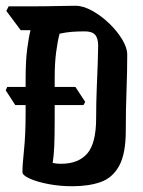

<svg xmlns="http://www.w3.org/2000/svg" viewBox="-26 -661 497 667"><path d="M225 -14Q182 -14 142.5 -21.5Q103 -29 77.5 -40.5Q52 -52 52 -63Q52 -89 57.5 -141Q63 -193 63 -271V-296H27L-6 -347L-1 -359H63V-384Q63 -450 68.5 -491.5Q74 -533 80 -556H46L-4 -623L4 -639H88Q132 -639 171 -640Q210 -641 236 -641Q263 -641 294.5 -623.5Q326 -606 353.5 -579.5Q381 -553 398.5 -524Q416 -495 416 -471Q416 -410 413.5 -346Q411 -282 411 -208Q411 -127 388 -85Q365 -43 323.5 -28.5Q282 -14 225 -14ZM269 -552Q245 -552 224.5 -550.5Q204 -549 181 -544Q174 -518 169 -479.5Q164 -441 164 -391V-359H236L270 -307L264 -296H164V-246Q164 -189 162.5 -154Q161 -119 157 -95Q169 -92 186 -92Q246 -92 277 -127.5Q308 -163 308 -251Q308 -302 310 -351.5Q312 -401 313.5 -441Q315 -481 315 -502Q315 -528 304.5 -540Q294 -552 269 -552Z"/></svg>

Font: Jaini Purva
Style: Regular
Weight: 400
Designer: Maithili Shingre, Girish Dalvi (Devanagari), Taresh Vohra (Latin)
Foundry: Ek Type
Version: Version 2.000; ttfautohint (v1.8.4.7-5d5b)